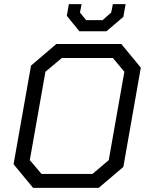

<svg xmlns="http://www.w3.org/2000/svg" viewBox="-20 -914 716 934"><path d="M46 -115 131 -595 254 -700H570L665 -585L580 -102L460 0H141ZM430 -68 509 -135 585 -565 529 -632H281L201 -565L125 -135L182 -68ZM305 -837 315 -894H377L369 -853L399 -816H479L521 -853L529 -894H591L580 -832L498 -762H366Z"/></svg>

Font: Chakra Petch
Style: Italic
Weight: 400
Italic angle: -10°
Designer: Katatrad Aksorn Co.,Ltd.
Foundry: Cadson Demak Co.,Ltd.
Version: Version 1.000; ttfautohint (v1.6)